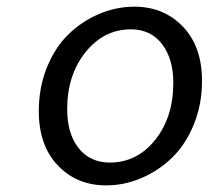

<svg xmlns="http://www.w3.org/2000/svg" viewBox="-20 -542 640 575"><path d="M297.9 13.2Q210 13.2 153.1 -46.6Q96.2 -106.4 96.2 -209Q96.2 -280.3 120.6 -340.3Q145 -400.4 185.3 -439.5Q225.6 -478.5 276.9 -500.2Q328.1 -522 382.8 -522Q470.2 -522 527.6 -462.4Q585 -402.8 585 -299.8Q585 -229 560.3 -168.9Q535.6 -108.9 495.4 -69.8Q455.1 -30.8 403.6 -8.8Q352.1 13.2 297.9 13.2ZM309.1 -55.2Q390.1 -55.2 444.6 -123Q499 -190.9 499 -293.9Q499 -366.2 465.1 -410.2Q431.2 -454.1 372.1 -454.1Q291 -454.1 236.1 -385.7Q181.2 -317.4 181.2 -214.8Q181.2 -142.1 215.3 -98.6Q249.5 -55.2 309.1 -55.2Z"/></svg>

Font: Office Code Pro D Italic
Style: Regular
Weight: 400
Italic angle: -9°
Designer: Nathan Rutzky & Paul D. Hunt
Foundry: Adobe Systems Incorporated
Version: Version 1.004;PS 001.004;hotconv 1.0.70;makeotf.lib2.5.58329